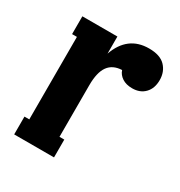

<svg xmlns="http://www.w3.org/2000/svg" viewBox="-129 -603 648 693"><g transform="rotate(30 195.0 -256.0)"><path d="M294.9 -512.2Q341.3 -512.2 363 -489.5Q384.8 -466.8 384.8 -432.1Q384.8 -397.5 365.2 -377.2Q345.7 -356.9 313 -356.9Q287.6 -356.9 271 -367.9Q254.4 -378.9 249 -396Q210.9 -394.5 192.4 -368.7Q173.8 -342.8 173.8 -289.1V-74.2H193.8V0H27.8V-74.2H47.9V-418H27.8V-492.2H173.8V-420.9Q206.1 -512.2 294.9 -512.2Z"/></g></svg>

Font: Margherita Black
Style: Regular
Weight: 900
Designer: James Puckett
Foundry: Dunwich Type Founders
Version: Version 1.008;hotconv 1.0.109;makeotfexe 2.5.65596